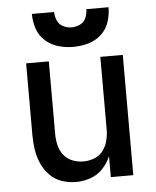

<svg xmlns="http://www.w3.org/2000/svg" viewBox="-53 -789 683 843"><g transform="rotate(-5 288.0 -368.0)"><path d="M249 8Q281 8 312.5 -3Q344 -14 366.5 -38Q389 -62 402 -92V0H501V-530H402V-210Q402 -186 396 -161.5Q390 -137 375 -117Q360 -97 336.5 -88Q313 -79 288 -79Q264 -79 240.5 -88Q217 -97 201.5 -117Q186 -137 180.5 -161.5Q175 -186 175 -210V-530H75V-210Q75 -179 80 -147.5Q85 -116 98 -87Q111 -58 133.5 -35Q156 -12 186.5 -2Q217 8 249 8ZM288 -584Q321 -584 353.5 -593Q386 -602 411 -624.5Q436 -647 446.5 -679Q457 -711 457 -744H359Q359 -725 351.5 -706.5Q344 -688 326 -679Q308 -670 288 -670Q269 -670 251 -679Q233 -688 225 -706.5Q217 -725 217 -744H119Q119 -711 129.5 -679Q140 -647 165.5 -624.5Q191 -602 223 -593Q255 -584 288 -584Z"/></g></svg>

Font: Iosevka Sparkle Medium
Style: Regular
Weight: 500
Designer: Belleve Invis
Foundry: Belleve Invis
Version: Version 4.5.0; ttfautohint (v1.8.3)